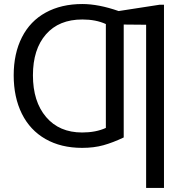

<svg xmlns="http://www.w3.org/2000/svg" viewBox="-20 -718 908 945"><path d="M588.9 -41.5Q535.6 -16.1 489 -3.2Q442.4 9.8 384.3 9.8Q280.3 9.8 204.1 -33.7Q127.9 -77.1 87.6 -158.2Q47.4 -239.3 47.4 -347.2Q47.4 -454.6 87.9 -534.4Q128.4 -614.3 205.1 -656.2Q281.7 -698.2 385.3 -698.2Q464.8 -698.2 564 -663.6L766.1 -694.8H787.1V207H699.2V-596.2L588.9 -597.2ZM501 -599.6Q452.1 -622.1 385.3 -622.1Q270 -622.1 206.1 -548.8Q142.1 -475.6 142.1 -347.2Q142.1 -218.3 206.8 -142.1Q271.5 -65.9 384.3 -65.9Q451.7 -65.9 501 -88.4Z"/></svg>

Font: Liberation Sans
Style: Regular
Weight: 400
Designer: Steve Matteson
Foundry: Ascender Corporation
Version: Version 2.00.1